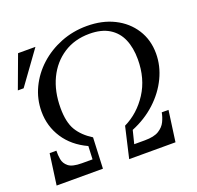

<svg xmlns="http://www.w3.org/2000/svg" viewBox="-121 -808 958 935"><g transform="rotate(-20 357.5 -340.0)"><path d="M497 -60Q545 -60 570 -75.5Q595 -91 606 -114Q617 -137 621 -160H656L634 0H394L431 -160Q505 -196 552.5 -269.5Q600 -343 600 -443Q600 -503 581 -547Q562 -591 522 -615.5Q482 -640 420 -640Q343 -640 285.5 -602.5Q228 -565 196.5 -499.5Q165 -434 165 -348Q165 -274 190 -232.5Q215 -191 265 -160L258 0H18L40 -160H75Q74 -139 78 -115.5Q82 -92 102 -76Q122 -60 171 -60H226L229 -128Q153 -163 112.5 -225Q72 -287 72 -363Q72 -428 99.5 -485.5Q127 -543 175 -586.5Q223 -630 286 -655Q349 -680 421 -680Q501 -680 562 -649.5Q623 -619 658 -564.5Q693 -510 693 -439Q693 -375 664 -314.5Q635 -254 582.5 -205.5Q530 -157 459 -128L442 -60ZM152 -670 29 -500H-1L62 -670Z"/></g></svg>

Font: Brygada 1918
Style: Italic
Weight: 400
Italic angle: -8°
Designer: Mateusz Machalski | Borys Kosmynka | Przemek Hoffer
Foundry: NIEPODLEGLA 2018
Version: Version 3.006